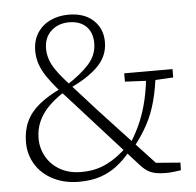

<svg xmlns="http://www.w3.org/2000/svg" viewBox="-51 -741 820 804"><g transform="rotate(-5 359.0 -338.5)"><path d="M250 12Q189 12 141.5 -12Q94 -36 68 -78Q42 -120 42 -172Q42 -221 60 -259.5Q78 -298 115 -328Q152 -358 205 -383V-400L229 -374Q186 -348 156 -318.5Q126 -289 111 -255.5Q96 -222 96 -183Q96 -142 116 -106.5Q136 -71 173.5 -49.5Q211 -28 263 -28Q324 -28 372 -52.5Q420 -77 460 -118L480 -93H466Q442 -64 412 -40Q382 -16 342.5 -2Q303 12 250 12ZM488 -109 465 -132H479Q506 -175 523.5 -217Q541 -259 552 -307Q563 -355 569 -417H609Q601 -348 587 -296Q573 -244 549 -199.5Q525 -155 488 -109ZM579 -384 477 -389V-424H680V-389L593 -384ZM614 7Q591 7 573 3.5Q555 0 540.5 -8.5Q526 -17 512 -32Q459 -91 410.5 -144Q362 -197 314 -251Q293 -275 274 -295.5Q255 -316 236 -337.5Q217 -359 193 -385Q170 -412 152 -438Q134 -464 124 -491.5Q114 -519 114 -550Q114 -593 134 -624.5Q154 -656 188.5 -672.5Q223 -689 266 -689Q332 -689 370 -653.5Q408 -618 408 -562Q408 -505 368 -463Q328 -421 252 -385V-372L232 -395Q293 -434 328 -472.5Q363 -511 363 -561Q363 -606 337 -631.5Q311 -657 265 -657Q220 -657 190 -629.5Q160 -602 160 -555Q160 -533 167 -511.5Q174 -490 188.5 -468Q203 -446 226 -420Q247 -397 266 -375.5Q285 -354 304 -333.5Q323 -313 344 -289Q371 -260 400 -228.5Q429 -197 460.5 -163.5Q492 -130 526 -93.5Q560 -57 597 -17L553 -41L679 -31L678 1Q664 3 648 5Q632 7 614 7Z"/></g></svg>

Font: Source Serif 4 Light
Style: Regular
Weight: 300
Designer: Frank Grießhammer
Foundry: Adobe Systems Incorporated
Version: Version 4.004;hotconv 1.0.116;makeotfexe 2.5.65601